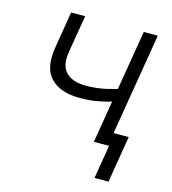

<svg xmlns="http://www.w3.org/2000/svg" viewBox="-104 -622 776 864"><g transform="rotate(15 283.5 -190.0)"><path d="M259.3 -173.8Q166.5 -173.8 121.6 -220.7Q76.7 -267.6 92.8 -363.3L121.1 -535.6H186.5L157.7 -363.3Q146.5 -296.4 177.2 -265.4Q208 -234.4 268.6 -234.4Q318.4 -234.4 363.8 -244.6Q409.2 -254.9 457 -271L446.3 -209.5Q412.1 -197.8 381.6 -189.9Q351.1 -182.1 321.5 -178Q292 -173.8 259.3 -173.8ZM370.6 0 459.5 -535.6H524.9L436 0ZM415.5 156.2 441.4 0H399.4L409.7 -61H516.6L480.5 156.2Z"/></g></svg>

Font: Inter 20pt Light
Style: Italic
Weight: 300
Italic angle: -9.3988°
Version: Version 4.001;git-66647c0bb